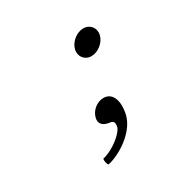

<svg xmlns="http://www.w3.org/2000/svg" viewBox="-139 -602 919 912"><g transform="rotate(-30 320.0 -146.0)"><path d="M343.2 -122C306.2 -122 272.5 -93 264.6 -59C255.8 -21 284.3 -10 305.4 -6C327.9 -4 337.3 3 330.8 31C325.1 56 264.1 112 198.4 128C195.7 140 200 156 206.1 164C271.1 151 376.4 85 395.8 1C412.4 -71 391.2 -122 343.2 -122ZM341.8 -389C333.5 -353 357.3 -322 394.3 -322C431.3 -322 469.5 -353 477.8 -389C486.1 -425 462.3 -456 425.3 -456C388.3 -456 350.1 -425 341.8 -389Z"/></g></svg>

Font: Linux Libertine Mono O
Style: Mono Oblique
Weight: 400
Italic angle: -13°
Designer: Philipp H. Poll
Foundry: Philipp H. Poll
Version: Version 5.1.7